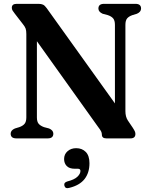

<svg xmlns="http://www.w3.org/2000/svg" viewBox="-20 -720 784 999"><path d="M257.5 -24.5Q257.5 0 228.5 0H65Q35.5 0 35.5 -24.5Q35.5 -42 57.5 -51.5L80.5 -58.5Q99 -65 108 -76Q117 -87 117 -109.5V-543Q117 -561 113.5 -571Q110 -581 99.5 -594L57 -649Q49.5 -658.5 45.5 -665Q41.5 -671.5 41.5 -679.5Q41.5 -700 66.5 -700H180.5Q194.5 -700 203.8 -695.8Q213 -691.5 223 -677.5L578 -182V-590.5Q578 -613 569 -624Q560 -635 540.5 -641.5L514 -648.5Q492 -658.5 492 -675.5Q492 -700 521.5 -700H685Q714 -700 714 -675.5Q714 -658 692.5 -648.5L669.5 -641.5Q650.5 -635 641.5 -624.2Q632.5 -613.5 632.5 -590.5V-142Q632.5 -112.5 645 -93.5L671 -55Q679 -42.5 681.8 -36Q684.5 -29.5 684.5 -23Q684.5 0 659 0H533Q510 0 510 -20Q510 -28.5 506.2 -36.2Q502.5 -44 489.5 -61L172 -505.5V-109Q172 -87 181 -76.2Q190 -65.5 209 -58.5L235.5 -51.5Q257.5 -42 257.5 -24.5ZM369 158Q341 158 327.2 143.8Q313.5 129.5 313.5 107.5Q313.5 82.5 331.5 66.8Q349.5 51 376.5 51Q407 51 426.2 70.5Q445.5 90 445.5 129.5Q445.5 179 419.8 211.8Q394 244.5 340.5 257.5Q319.5 263.5 315 246Q311 229.5 330.5 224Q366.5 215 382.5 199.8Q398.5 184.5 398.5 169.5Q398.5 158 385.5 158Z"/></svg>

Font: Fraunces 72pt Soft SemiBold
Style: Regular
Weight: 600
Version: Version 1.000;[b76b70a41]